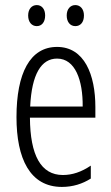

<svg xmlns="http://www.w3.org/2000/svg" viewBox="-20 -727 439 757"><path d="M91 -666C91 -640 105 -624 125 -624C144 -624 158 -639 158 -666C158 -692 144 -707 125 -707C105 -707 91 -691 91 -666ZM243 -666C243 -640 257 -624 277 -624C297 -624 311 -639 311 -666C311 -692 296 -707 277 -707C258 -707 243 -692 243 -666ZM205 -542C98 -542 45 -438 45 -265C45 -102 98 10 224 10C267 10 305 -2 338 -23V-74C301 -49 265 -37 228 -37C141 -37 99 -115 98 -263H356V-305C356 -432 313 -542 205 -542ZM205 -496C277 -496 307 -410 306 -307H99C105 -435 143 -496 205 -496Z"/></svg>

Font: Noto Sans Devanagari ExtraCondensed Light
Style: Regular
Weight: 300
Width: 2
Designer: Jelle Bosma - Monotype Design Team
Foundry: Monotype Imaging Inc.
Version: Version 2.004